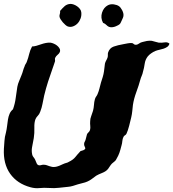

<svg xmlns="http://www.w3.org/2000/svg" viewBox="-25 -941 895 991"><path d="M849.6 -715.8Q846.7 -705.1 838.4 -699.2Q830.1 -693.4 819.8 -689.9Q809.6 -686.5 797.9 -684.1Q786.1 -681.6 776.4 -677.7Q766.6 -673.8 754.9 -665.5Q743.2 -657.2 737.3 -649.4Q724.6 -632.8 721.7 -611.3Q718.8 -589.8 712.9 -570.3Q710.9 -559.6 706.5 -549.8Q702.1 -540 699.2 -529.3Q691.4 -500 678.7 -465.8Q666 -431.6 661.1 -399.4Q659.2 -383.8 657.7 -367.7Q656.2 -351.6 652.3 -335Q650.4 -327.1 647.5 -315.4Q644.5 -303.7 641.6 -291.5Q638.7 -279.3 634.8 -268.6Q630.9 -257.8 627.9 -251Q625 -245.1 620.1 -242.7Q615.2 -240.2 612.3 -234.4Q607.4 -224.6 606.4 -212.9Q605.5 -201.2 602.5 -191.4Q598.6 -176.8 596.2 -168Q593.8 -159.2 591.3 -152.3Q588.9 -145.5 585 -137.2Q581.1 -128.9 573.2 -115.2Q570.3 -110.4 561 -103.5Q551.8 -96.7 546.9 -89.8Q542 -84 538.1 -77.1Q534.2 -70.3 529.3 -65.4Q520.5 -55.7 502 -48.3Q483.4 -41 471.7 -34.2Q460.9 -26.4 449.2 -17.6Q437.5 -8.8 425.8 -3.9Q415 1 401.4 3.9Q387.7 6.8 376 10.7Q364.3 14.6 351.1 18.6Q337.9 22.5 325.2 23.4Q304.7 25.4 279.3 28.3Q253.9 31.2 231.4 29.3Q200.2 27.3 178.2 29.8Q156.2 32.2 131.8 25.4Q63.5 6.8 27.3 -44.4Q-8.8 -95.7 -4.9 -172.9Q-2.9 -194.3 -2 -213.9Q-1 -233.4 5.9 -257.8Q9.8 -274.4 11.7 -291.5Q13.7 -308.6 16.1 -324.2Q18.6 -339.8 24.4 -353.5Q30.3 -367.2 42 -377Q52.7 -407.2 56.2 -436Q59.6 -464.8 64.5 -493.2Q67.4 -508.8 74.2 -523.9Q81.1 -539.1 85.9 -552.7Q90.8 -564.5 93.8 -575.7Q96.7 -586.9 101.6 -597.7Q103.5 -605.5 107.4 -610.8Q111.3 -616.2 113.3 -622.1Q121.1 -642.6 125.5 -662.1Q129.9 -681.6 140.6 -701.2Q150.4 -701.2 162.6 -704.6Q174.8 -708 187 -712.4Q199.2 -716.8 211.9 -719.2Q224.6 -721.7 236.3 -720.7Q243.2 -719.7 252.4 -715.8Q261.7 -711.9 269 -706.1Q276.4 -700.2 281.2 -692.9Q286.1 -685.5 285.2 -677.7Q283.2 -667 273.4 -659.2Q263.7 -651.4 259.8 -642.6Q257.8 -637.7 258.8 -633.3Q259.8 -628.9 258.8 -624Q256.8 -616.2 252.9 -606.4Q249 -596.7 246.1 -586.9Q234.4 -554.7 223.1 -519.5Q211.9 -484.4 203.1 -448.2Q198.2 -425.8 194.3 -404.8Q190.4 -383.8 182.6 -364.3Q177.7 -350.6 170.4 -343.8Q163.1 -336.9 158.2 -326.2Q151.4 -308.6 152.3 -281.2Q153.3 -253.9 149.4 -228.5Q144.5 -201.2 140.6 -181.6Q136.7 -162.1 141.6 -141.6Q143.6 -134.8 147.9 -129.9Q152.3 -125 156.2 -117.2Q161.1 -104.5 164.6 -97.2Q168 -89.8 175.8 -87.9Q181.6 -86.9 187.5 -88.9Q193.4 -90.8 199.2 -90.8Q209 -90.8 215.8 -88.4Q222.7 -85.9 229.5 -83.5Q236.3 -81.1 244.1 -79.6Q252 -78.1 263.7 -80.1Q272.5 -82 282.2 -85.9Q292 -89.8 299.8 -93.8Q310.5 -98.6 317.4 -100.1Q324.2 -101.6 330.1 -105.5Q352.5 -116.2 363.8 -130.4Q375 -144.5 390.6 -161.1Q398.4 -163.1 404.8 -165.5Q411.1 -168 415 -172.9Q416 -177.7 412.1 -184.6Q408.2 -191.4 409.2 -199.2Q409.2 -204.1 412.1 -209Q415 -213.9 417 -220.7Q418.9 -226.6 420.4 -233.9Q421.9 -241.2 423.8 -247.1Q425.8 -252.9 431.2 -257.3Q436.5 -261.7 439.5 -269.5Q442.4 -280.3 440.9 -291.5Q439.5 -302.7 440.4 -314.5Q440.4 -328.1 445.3 -340.3Q450.2 -352.5 455.1 -369.1Q459 -383.8 460 -399.4Q460.9 -415 464.8 -428.7Q466.8 -436.5 471.2 -442.4Q475.6 -448.2 478.5 -455.1Q484.4 -468.8 488.3 -484.4Q492.2 -500 496.1 -514.6Q501 -529.3 505.4 -543.9Q509.8 -558.6 511.7 -572.3Q513.7 -583 514.2 -592.3Q514.6 -601.6 516.6 -612.3Q518.6 -621.1 522.9 -628.4Q527.3 -635.7 530.3 -644.5Q532.2 -651.4 531.7 -658.2Q531.2 -665 533.2 -670.9Q541 -693.4 562 -700.7Q583 -708 611.3 -712.9Q620.1 -714.8 634.3 -717.3Q648.4 -719.7 656.2 -718.8Q661.1 -717.8 664.6 -714.4Q668 -710.9 672.9 -710Q682.6 -709 691.9 -715.8Q701.2 -722.7 711.9 -724.6Q721.7 -727.5 732.9 -729.5Q744.1 -731.4 757.8 -730.5Q766.6 -728.5 775.9 -725.6Q785.2 -722.7 794.9 -720.7Q809.6 -719.7 824.7 -722.2Q839.8 -724.6 849.6 -715.8ZM285.2 -884.8Q295.9 -897.5 308.1 -908.7Q320.3 -919.9 338.9 -920.9Q346.7 -920.9 356 -917.5Q365.2 -914.1 373.5 -908.2Q381.8 -902.3 387.7 -894.5Q393.6 -886.7 394.5 -877.9Q396.5 -861.3 391.1 -846.2Q385.7 -831.1 375.5 -820.3Q365.2 -809.6 351.6 -804.7Q337.9 -799.8 324.2 -804.7Q319.3 -806.6 312.5 -812.5Q305.7 -818.4 299.3 -825.7Q293 -833 288.1 -840.8Q283.2 -848.6 282.2 -854.5Q281.2 -862.3 283.7 -868.7Q286.1 -875 285.2 -884.8ZM506.8 -823.2Q493.2 -848.6 501.5 -875.5Q509.8 -902.3 532.2 -914.1Q545.9 -920.9 562.5 -918.5Q579.1 -916 588.9 -909.2Q597.7 -903.3 605.5 -888.2Q613.3 -873 612.3 -861.3Q612.3 -856.4 609.9 -850.1Q607.4 -843.8 604.5 -837.9Q601.6 -832 599.1 -826.2Q596.7 -820.3 592.8 -816.4Q587.9 -811.5 572.8 -805.2Q557.6 -798.8 543.9 -800.8Q533.2 -802.7 525.4 -811Q517.6 -819.3 506.8 -823.2Z"/></svg>

Font: Trade Winds
Style: Regular
Weight: 400
Designer: Squid
Foundry: Font Diner, Inc DBA Sideshow
Version: Version 1.000